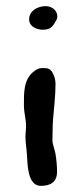

<svg xmlns="http://www.w3.org/2000/svg" viewBox="-20 -603 220 626"><path d="M166 -542 167 -549C167 -570 148 -583 129 -583C103 -583 75 -568 75 -540C75 -516 100 -506 120 -506C148 -506 155 -521 166 -542ZM58 -259C58 -237 65 -213 65 -192C65 -180 63 -169 63 -157C63 -137 67 -116 68 -96C70 -69 69 3 113 3C144 3 166 -9 166 -43C166 -61 164 -83 161 -101C159 -115 150 -134 151 -148C152 -170 151 -192 153 -214C156 -253 161 -290 161 -329C161 -341 158 -355 151 -366V-367C141 -382 132 -381 116 -381C107 -381 100 -377 93 -372C56 -346 58 -300 58 -259Z"/></svg>

Font: ChillLongCangKaiShu Bold
Style: Regular
Weight: 700
Version: Version 3.500;Glyphs 3.1.1 (3135)